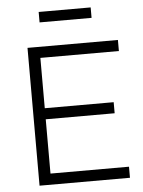

<svg xmlns="http://www.w3.org/2000/svg" viewBox="-57 -871 680 916"><g transform="rotate(-5 283.5 -413.0)"><path d="M95 0V-660H528V-607H152V-366H482V-313H152V-53H528V0ZM163 -776V-826H412V-776Z"/></g></svg>

Font: Bricolage Grotesque 12pt ExtraLight
Style: Regular
Weight: 200
Designer: Mathieu Triay
Foundry: Atelier Triay
Version: Version 1.001; ttfautohint (v1.8.4.7-5d5b);gftools[0.9.33.de